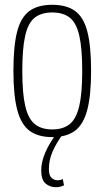

<svg xmlns="http://www.w3.org/2000/svg" viewBox="-20 -562 436 801"><path d="M36 -266Q36 -370 51.5 -430Q67 -490 102.5 -516Q138 -542 198 -542Q258 -542 293.5 -516Q329 -490 344.5 -430Q360 -370 360 -266Q360 -162 343.5 -101.5Q327 -41 291.5 -15.5Q256 10 198 10Q140 10 104.5 -15.5Q69 -41 52.5 -101.5Q36 -162 36 -266ZM73 -266Q73 -172 85.5 -119Q98 -66 125.5 -44Q153 -22 198 -22Q243 -22 270.5 -44Q298 -66 310.5 -119Q323 -172 323 -266Q323 -359 311 -412.5Q299 -466 271.5 -488Q244 -510 198 -510Q152 -510 124.5 -488Q97 -466 85 -412.5Q73 -359 73 -266ZM213 219Q188 219 170 203.5Q152 188 152 149Q152 113 169.5 73Q187 33 219 -9L241 -1Q215 35 199.5 70Q184 105 184 143Q184 170 195 180Q206 190 220 190Q233 190 242 185L247 211Q232 219 213 219Z"/></svg>

Font: Georama SemiCondensed ExtraLight
Style: Regular
Weight: 200
Width: 4
Designer: Jean-Baptiste Levee
Foundry: Production Type
Version: Version 1.000